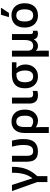

<svg xmlns="http://www.w3.org/2000/svg" viewBox="1490 -2306 1056 4076"><g transform="rotate(-90 2018.0 -268.0)"><path d="M191 210V-5L0 -542H130L226 -245Q232 -226 240.5 -200.5Q249 -175 257 -150.5Q265 -126 269 -110H273Q336 -192 362.5 -295.5Q389 -399 389 -542H515Q515 -437 497.5 -346.5Q480 -256 437 -172.5Q394 -89 317 -5V210Z M845 9Q754 9 705.5 -22.5Q657 -54 639.5 -109.5Q622 -165 622 -237V-542H748V-235Q748 -158 770 -125Q792 -92 851 -92Q914 -92 946 -140Q978 -188 978 -298Q978 -365 969 -421.5Q960 -478 944 -542H1071Q1087 -479 1095.5 -422.5Q1104 -366 1104 -294Q1104 -138 1038 -64.5Q972 9 845 9Z M1233 240V-274Q1233 -409 1298.5 -480.5Q1364 -552 1475 -552Q1592 -552 1660.5 -478.5Q1729 -405 1729 -266Q1729 -177 1696.5 -115.5Q1664 -54 1610.5 -22Q1557 10 1494 10Q1455 10 1421.5 -1Q1388 -12 1360 -31H1353Q1355 -10 1357 27.5Q1359 65 1359 101V240ZM1481 -92Q1536 -92 1568 -134.5Q1600 -177 1600 -266Q1600 -363 1567 -406.5Q1534 -450 1472 -450Q1416 -450 1388 -408.5Q1360 -367 1360 -278V-137Q1383 -115 1415 -103.5Q1447 -92 1481 -92Z M2035 10Q1940 10 1899 -39Q1858 -88 1858 -163V-542H1984V-176Q1984 -126 2004.5 -109Q2025 -92 2056 -92Q2076 -92 2092 -94.5Q2108 -97 2125 -102V-2Q2108 3 2084 6.5Q2060 10 2035 10Z M2433 10Q2357 10 2300.5 -24Q2244 -58 2213 -119Q2182 -180 2182 -262Q2182 -363 2217 -424.5Q2252 -486 2316 -514.5Q2380 -543 2466 -543H2734V-447H2610Q2650 -409 2668.5 -362.5Q2687 -316 2687 -254Q2687 -206 2672 -159Q2657 -112 2625.5 -74Q2594 -36 2546.5 -13Q2499 10 2433 10ZM2435 -92Q2480 -92 2507.5 -114.5Q2535 -137 2547.5 -175.5Q2560 -214 2560 -261Q2560 -385 2499 -447H2469Q2393 -447 2351.5 -406Q2310 -365 2310 -262Q2310 -186 2338.5 -139Q2367 -92 2435 -92Z M2854 240V-542H2980V-213Q2980 -92 3081 -92Q3151 -92 3179 -139.5Q3207 -187 3207 -277V-542H3333V-152Q3333 -120 3345.5 -107.5Q3358 -95 3374 -95Q3381 -95 3390.5 -97Q3400 -99 3404 -100V-3Q3396 1 3376.5 5.5Q3357 10 3341 10Q3296 10 3266.5 -8Q3237 -26 3222 -73H3215Q3170 10 3081 10Q3047 10 3021 -2Q2995 -14 2978 -34H2975Q2977 -18 2978.5 17Q2980 52 2980 84V240Z M3987 -272Q3987 -137 3917 -63.5Q3847 10 3727 10Q3653 10 3595 -23Q3537 -56 3504 -119Q3471 -182 3471 -272Q3471 -407 3540.5 -479.5Q3610 -552 3730 -552Q3805 -552 3863 -519.5Q3921 -487 3954 -424.5Q3987 -362 3987 -272ZM3600 -272Q3600 -186 3630.5 -139Q3661 -92 3729 -92Q3797 -92 3827.5 -139Q3858 -186 3858 -272Q3858 -358 3827.5 -404Q3797 -450 3728 -450Q3661 -450 3630.5 -404Q3600 -358 3600 -272ZM3696 -606V-619L3743 -776H3887V-766L3781 -606Z"/></g></svg>

Font: Noto Sans SemiBold
Style: Regular
Weight: 600
Designer: Monotype Design Team
Foundry: Monotype Imaging Inc.
Version: Version 2.007